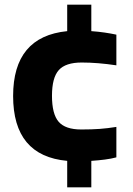

<svg xmlns="http://www.w3.org/2000/svg" viewBox="-20 -680 569 820"><path d="M267 7Q36 -14 36 -270Q36 -524 267 -547V-660H370V-547Q399 -545 426.5 -541Q454 -537 477 -532V-401Q397 -413 329 -413Q260 -413 231 -380.5Q202 -348 202 -271Q202 -193 230.5 -160Q259 -127 327 -127Q372 -127 406 -129.5Q440 -132 477 -138V-8Q455 -2 427.5 1.5Q400 5 370 7V120H267Z"/></svg>

Font: Encode Sans Normal
Style: Bold
Weight: 700
Designer: Pablo Impallari, Andres Torresi
Foundry: Pablo Impallari, Andres Torresi
Version: Version 1.000; ttfautohint (v1.00) -l 8 -r 50 -G 200 -x 14 -